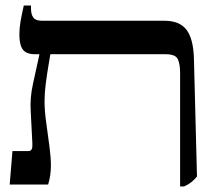

<svg xmlns="http://www.w3.org/2000/svg" viewBox="-20 -667 777 694"><path d="M15 0 25 -121H84Q99 -121 97 -149L91 -266Q88 -313 99 -363Q110 -413 122 -468V-471H107Q75 -471 62.5 -488Q50 -505 50 -542Q50 -564 54 -588Q58 -612 66 -647H92V-637Q92 -615 100.5 -603.5Q109 -592 131 -592H574Q629 -592 654 -559.5Q679 -527 681 -455L692 -29Q682 -17 671.5 -8.5Q661 0 645 7H631V-403Q631 -436 622.5 -453.5Q614 -471 579 -471H162Q160 -458 155 -429Q150 -400 145.5 -365.5Q141 -331 141 -302Q141 -267 147 -224Q153 -181 158.5 -139.5Q164 -98 164 -69Q164 -51 161.5 -33.5Q159 -16 154 0Z"/></svg>

Font: Noto Serif Hebrew Condensed SemiBold
Style: Regular
Weight: 600
Width: 3
Designer: Monotype Design Team
Foundry: Monotype Imaging Inc.
Version: Version 2.004; ttfautohint (v1.8.4.7-5d5b)